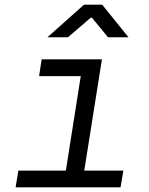

<svg xmlns="http://www.w3.org/2000/svg" viewBox="-20 -805 640 825"><path d="M498 0H47L59 -72H263L327 -478H148L159 -550H418L342 -72H510ZM272 -645H184L341 -785H419L532 -645H444L375 -729H370Z"/></svg>

Font: JetBrains Mono Semi Light
Style: Italic
Weight: 350
Italic angle: -9°
Monospace: yes
Designer: Philipp Nurullin, Konstantin Bulenkov
Foundry: JetBrains
Version: 2.002